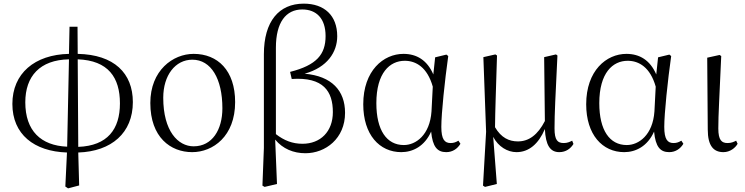

<svg xmlns="http://www.w3.org/2000/svg" viewBox="-20 -822 4095 1055"><path d="M349 -16C205 -22 119 -103 119 -260C119 -403 199 -493 359 -496ZM339 203 354 213 415 197 410 16C593 10 710 -92 710 -261C710 -420 607 -522 407 -526L406 -675H362L359 -526C170 -522 48 -418 48 -251C48 -84 167 10 348 16ZM407 -496C575 -490 639 -396 639 -254C639 -112 571 -21 410 -15Z M1036 14C1150 14 1272 -73 1272 -261C1272 -435 1176 -526 1044 -526C930 -526 806 -435 806 -256C806 -68 917 14 1036 14ZM1044 -18C958 -18 877 -102 877 -285C877 -408 943 -494 1037 -494C1140 -494 1202 -389 1202 -227C1202 -109 1146 -18 1044 -18Z M1422 198 1434 205 1502 189 1492 -55C1534 -4 1593 20 1658 20C1769 20 1876 -61 1876 -202C1876 -324 1803 -404 1654 -417C1779 -452 1833 -536 1833 -623C1833 -737 1762 -802 1649 -802C1513 -802 1430 -705 1430 -524V-9ZM1496 -85V-560C1496 -699 1551 -770 1641 -770C1718 -770 1769 -721 1769 -624C1769 -523 1720 -464 1574 -427L1583 -388C1758 -400 1809 -319 1809 -206C1809 -99 1741 -32 1642 -32C1587 -32 1541 -50 1496 -85Z M2185 14C2248 14 2313 -18 2349 -99C2357 -15 2383 14 2432 14C2467 14 2494 -5 2510 -32L2499 -49C2485 -41 2474 -36 2456 -36C2423 -36 2405 -56 2405 -125C2405 -199 2424 -379 2443 -514L2433 -522L2371 -507L2361 -413C2327 -492 2269 -526 2197 -526C2087 -526 1976 -434 1976 -249C1976 -82 2065 14 2185 14ZM2358 -346 2351 -210C2342 -80 2265 -25 2199 -25C2105 -25 2048 -106 2048 -255C2048 -422 2122 -488 2204 -488C2266 -488 2328 -452 2358 -346Z M2818 14C2886 14 2939 -31 2974 -113C2978 -24 3003 14 3053 14C3090 14 3116 -6 3131 -31L3124 -49C3110 -42 3097 -36 3078 -36C3044 -36 3027 -51 3027 -117C3027 -198 3032 -288 3043 -517L3035 -523L2970 -508L2974 -157C2935 -81 2886 -45 2826 -45C2777 -45 2734 -65 2700 -123C2701 -219 2705 -317 2711 -517L2702 -523L2636 -508L2651 -98L2634 198L2645 205L2710 189L2690 -70C2718 -16 2769 14 2818 14Z M3410 14C3473 14 3538 -18 3574 -99C3582 -15 3608 14 3657 14C3692 14 3719 -5 3735 -32L3724 -49C3710 -41 3699 -36 3681 -36C3648 -36 3630 -56 3630 -125C3630 -199 3649 -379 3668 -514L3658 -522L3596 -507L3586 -413C3552 -492 3494 -526 3422 -526C3312 -526 3201 -434 3201 -249C3201 -82 3290 14 3410 14ZM3583 -346 3576 -210C3567 -80 3490 -25 3424 -25C3330 -25 3273 -106 3273 -255C3273 -422 3347 -488 3429 -488C3491 -488 3553 -452 3583 -346Z M3955 14C3992 14 4021 -10 4033 -32L4025 -49C4011 -42 3998 -36 3978 -36C3946 -36 3927 -51 3927 -116C3927 -195 3933 -282 3943 -514L3934 -520L3866 -505L3869 -110C3869 -19 3902 14 3955 14Z"/></svg>

Font: Noto Serif CJK SC Light
Style: Regular
Weight: 300
Designer: Ryoko NISHIZUKA 西塚涼子 (kana & ideographs); Frank Grießhammer (Latin, Greek & Cyrillic); Wenlong ZHANG 张文龙 (bopomofo); San
Foundry: Adobe
Version: Version 2.001;hotconv 1.1.0;makeotfexe 2.6.0